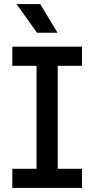

<svg xmlns="http://www.w3.org/2000/svg" viewBox="-20 -931 467 951"><path d="M161 -33V-667H266V-33ZM41 -605V-700H386V-605ZM41 0V-95H386V0ZM163 -769 62 -911H179L265 -769Z"/></svg>

Font: SUSE Medium
Style: Regular
Weight: 500
Designer: Rene Bieder
Foundry: SUSE
Version: Version 1.000